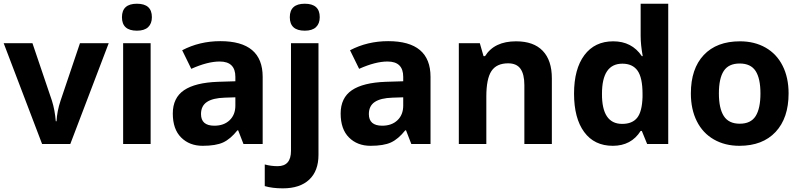

<svg xmlns="http://www.w3.org/2000/svg" viewBox="-20 -780 4336 1040"><path d="M208 0 0 -545.9H155.8L261.2 -234.9Q277.3 -184.1 282.2 -123H286.1Q289.1 -178.2 308.1 -234.9L413.1 -545.9H568.8L360.8 0Z M795.9 0H647V-545.9H795.9ZM721.7 -613.8Q640.6 -613.8 640.6 -686.8Q640.6 -759.8 721.7 -759.8Q802.7 -759.8 802.7 -687Q802.7 -652.3 782.5 -633.1Q762.2 -613.8 721.7 -613.8Z M1068.8 -162.1Q1068.8 -99.1 1141.1 -99.1Q1192.9 -99.1 1223.9 -128.9Q1254.9 -158.7 1254.9 -208V-252.9L1197.3 -251Q1132.3 -249 1100.6 -227.5Q1068.8 -206.1 1068.8 -162.1ZM1160.2 -336.9 1254.9 -339.8V-363.8Q1254.9 -446.8 1169.9 -446.8Q1104.5 -446.8 1016.1 -407.2L966.8 -507.8Q1061 -557.1 1173.3 -557.1Q1402.8 -557.1 1402.8 -363.8V0H1298.8L1270 -74.2H1266.1Q1228.5 -26.9 1188.7 -8.5Q1148.9 9.8 1077.6 9.8Q1006.3 9.8 961.2 -35.2Q916 -80.1 916 -165Q916 -250 976.8 -291.3Q1037.6 -332.5 1160.2 -336.9Z M1630.9 -613.8Q1549.8 -613.8 1549.8 -686.8Q1549.8 -759.8 1630.9 -759.8Q1711.9 -759.8 1711.9 -687Q1711.9 -652.3 1691.7 -633.1Q1671.4 -613.8 1630.9 -613.8ZM1483.9 120.1Q1556.2 120.1 1556.2 37.1V-545.9H1705.1V59.1Q1705.1 146 1654.8 193.1Q1604.5 240.2 1512.2 240.2Q1455.1 240.2 1414.1 228V110.8Q1448.2 120.1 1483.9 120.1Z M1978 -162.1Q1978 -99.1 2050.3 -99.1Q2102.1 -99.1 2133.1 -128.9Q2164.1 -158.7 2164.1 -208V-252.9L2106.4 -251Q2041.5 -249 2009.8 -227.5Q1978 -206.1 1978 -162.1ZM2069.3 -336.9 2164.1 -339.8V-363.8Q2164.1 -446.8 2079.1 -446.8Q2013.7 -446.8 1925.3 -407.2L1876 -507.8Q1970.2 -557.1 2082.5 -557.1Q2312 -557.1 2312 -363.8V0H2208L2179.2 -74.2H2175.3Q2137.7 -26.9 2097.9 -8.5Q2058.1 9.8 1986.8 9.8Q1915.5 9.8 1870.4 -35.2Q1825.2 -80.1 1825.2 -165Q1825.2 -250 1886 -291.3Q1946.8 -332.5 2069.3 -336.9Z M2775.4 -556.2Q2870.6 -556.2 2919.9 -504.6Q2969.2 -453.1 2969.2 -356V0H2820.3V-318.8Q2820.3 -377.9 2799.3 -407.5Q2778.3 -437 2732.4 -437Q2669.9 -437 2642.1 -395.3Q2614.3 -353.5 2614.3 -256.8V0H2465.3V-545.9H2579.1L2599.1 -476.1H2607.4Q2657.7 -556.2 2775.4 -556.2Z M3351.1 -435.1Q3240.7 -435.1 3240.7 -272Q3239.7 -108.9 3350.1 -108.9Q3404.8 -108.9 3431.4 -142.1Q3458 -175.3 3460.4 -254.9V-271Q3460.4 -358.9 3433.6 -397Q3406.7 -435.1 3351.1 -435.1ZM3456.5 -476.1H3461.4Q3450.2 -537.1 3450.2 -585V-759.8H3599.6V0H3485.4L3456.5 -70.8H3450.2Q3399.4 9.8 3299.3 9.8Q3199.2 9.8 3144.3 -64.9Q3089.4 -139.6 3089.4 -272.9Q3089.4 -406.2 3145.3 -481.2Q3201.2 -556.2 3301.8 -556.2Q3402.3 -556.2 3456.5 -476.1Z M4251.5 -273.9Q4251.5 -140.6 4181.2 -65.4Q4110.8 9.8 3985.4 9.8Q3906.7 9.8 3846.7 -24.7Q3786.6 -59.1 3754.4 -123.5Q3722.2 -188 3722.2 -273.9Q3722.2 -407.7 3792 -481.9Q3861.8 -556.2 3988.3 -556.2Q4066.9 -556.2 4127 -522Q4187 -487.8 4219.2 -423.8Q4251.5 -359.9 4251.5 -273.9ZM3900.4 -395.8Q3874 -355.5 3874 -274.2Q3874 -192.9 3900.6 -151.4Q3927.2 -109.9 3987.1 -109.9Q4046.9 -109.9 4073 -151.1Q4099.1 -192.4 4099.1 -273.7Q4099.1 -355 4072.8 -395.5Q4046.4 -436 3986.6 -436Q3926.8 -436 3900.4 -395.8Z"/></svg>

Font: NotoSans-Bold
Style: Bold
Weight: 700
Designer: Monotype Design team
Foundry: Monotype Imaging Inc.
Version: Version 1.04